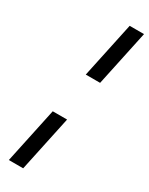

<svg xmlns="http://www.w3.org/2000/svg" viewBox="-263 -890 874 1125"><g transform="rotate(30 174.0 -327.5)"><path d="M168 -469H265L345 -845H248ZM28 190H125L205 -186H108Z"/></g></svg>

Font: Plus Jakarta Text
Style: Italic
Weight: 400
Italic angle: -12°
Designer: Gumpita Rahayu
Foundry: Tokotype Studio
Version: Version 1.000;hotconv 1.0.109;makeotfexe 2.5.65596